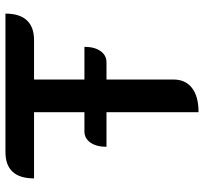

<svg xmlns="http://www.w3.org/2000/svg" viewBox="-42 -698 749 705"><g transform="rotate(-90 332.5 -345.5)"><path d="M635 -700Q635 -648 610.5 -621.5Q586 -595 538 -595H393V-410H513Q513 -373 497.5 -351Q482 -329 456 -329H393V-83Q393 -39 362 -15Q331 9 273 9V-329H146Q146 -366 161.5 -388Q177 -410 203 -410H273V-595H30Q30 -700 127 -700Z"/></g></svg>

Font: K2D SemiBold
Style: Regular
Weight: 600
Designer: Katatrad Aksorn Co.,Ltd.
Foundry: Cadson Demak Co.,Ltd.
Version: Version 1.000; ttfautohint (v1.6)